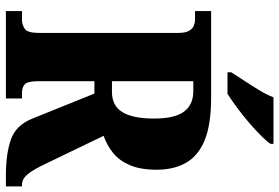

<svg xmlns="http://www.w3.org/2000/svg" viewBox="-172 -800 971 668"><g transform="rotate(90 314.0 -465.5)"><path d="M18 0V-56H50Q65 -56 79.5 -65.5Q94 -75 94 -114V-599Q94 -625 86.5 -637.5Q79 -650 68.5 -654Q58 -658 50 -658H18V-714H319Q413 -714 467.5 -691.5Q522 -669 546 -626.5Q570 -584 570 -525Q570 -468 554 -431Q538 -394 511 -372.5Q484 -351 452 -340L548 -141Q569 -96 585.5 -76Q602 -56 622 -56H628V0H589Q516 0 466 -17Q416 -34 393 -90L305 -308H262V-114Q262 -75 273 -65.5Q284 -56 302 -56H322V0ZM299 -369Q348 -369 370 -406Q392 -443 392 -515Q392 -587 368 -619.5Q344 -652 297 -652H262V-369ZM231 -784Q244 -805 261 -830.5Q278 -856 294 -882.5Q310 -909 318 -931H480V-921Q472 -908 452.5 -888.5Q433 -869 407.5 -847Q382 -825 355 -805Q328 -785 306 -771H231Z"/></g></svg>

Font: Noto Serif Thai ExtraCondensed Black
Style: Regular
Weight: 900
Width: 2
Designer: Monotype Design Team
Foundry: Monotype Imaging Inc.
Version: Version 2.002; ttfautohint (v1.8.4.7-5d5b)